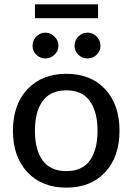

<svg xmlns="http://www.w3.org/2000/svg" viewBox="-20 -855 609 882"><path d="M285 7Q172.5 7 106 -63.8Q39.5 -134.5 39.5 -254.5Q39.5 -374.5 106 -445.2Q172.5 -516 285 -516Q397 -516 463 -445.2Q529 -374.5 529 -254.5Q529 -134.5 463 -63.8Q397 7 285 7ZM285 -69Q357 -69 392.5 -117.5Q428 -166 428 -254Q428 -342 392.5 -391Q357 -440 285 -440Q211.5 -440 176 -391Q140.5 -342 140.5 -254Q140.5 -166 176.2 -117.5Q212 -69 285 -69ZM188 -586.5Q164.5 -586.5 147 -603.5Q129.5 -620.5 129.5 -644.5Q129.5 -669.5 147 -687.2Q164.5 -705 188 -705Q212 -705 230.2 -687.2Q248.5 -669.5 248.5 -644.5Q248.5 -620.5 230.2 -603.5Q212 -586.5 188 -586.5ZM382 -586.5Q357.5 -586.5 340 -603.5Q322.5 -620.5 322.5 -644.5Q322.5 -669.5 340 -687.2Q357.5 -705 382 -705Q406.5 -705 424 -687.2Q441.5 -669.5 441.5 -644.5Q441.5 -620.5 424 -603.5Q406.5 -586.5 382 -586.5ZM430.5 -771.5H140.5V-835H430.5Z"/></svg>

Font: Verano Sans Medium
Style: Regular
Weight: 500
Designer: Lukasz Dziedzic with Adam Twardoch and Botio Nikoltchev
Foundry: tyPoland Lukasz Dziedzic
Version: Version 3.001;December 28, 2019;FontCreator 12.0.0.2547 64-b